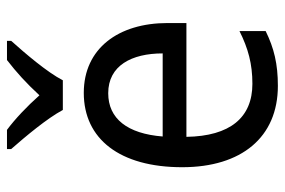

<svg xmlns="http://www.w3.org/2000/svg" viewBox="-153 -719 816 550"><g transform="rotate(-90 255.0 -444.0)"><path d="M215 -672H300C323 -717 378 -781 413 -820V-832H358C323 -805 292 -777 257 -739C225 -775 189 -809 158 -832H103V-820C139 -779 191 -717 215 -672ZM264 -612C132 -612 51 -509 51 -330C51 -160 137 -56 284 -56C347 -56 392 -67 441 -91V-166C391 -141 347 -129 290 -129C193 -129 140 -193 138 -318H464V-372C464 -513 391 -612 264 -612ZM263 -542C342 -542 377 -475 377 -386H139C147 -487 190 -542 263 -542Z"/></g></svg>

Font: Noto Sans Malayalam UI SemiCondensed
Style: Regular
Weight: 400
Width: 4
Designer: Jelle Bosma - Monotype Design Team
Foundry: Monotype Imaging Inc.
Version: Version 2.104